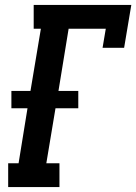

<svg xmlns="http://www.w3.org/2000/svg" viewBox="-20 -755 550 775"><path d="M13 0V-96H55L91 -318H26V-388H103L145 -639H116V-735H510L481 -562H394L407 -639H257L216 -388H296V-318H204L167 -96H220V0Z"/></svg>

Font: Iosevka Gothic
Style: Bold Italic
Weight: 700
Italic angle: -9°
Monospace: yes
Designer: Belleve Invis
Foundry: Belleve Invis
Version: Version 15.5.1; ttfautohint (v1.8.4)